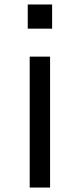

<svg xmlns="http://www.w3.org/2000/svg" viewBox="-20 -820 360 865"><path d="M105 -799.8H214.8V-690.9H105ZM113.8 -564.9H205.6V24.9H113.8Z"/></svg>

Font: BIZ UDPGothic
Style: Regular
Weight: 400
Designer: TypeBank Co., Ltd.
Foundry: Morisawa Inc.
Version: Version 1.051